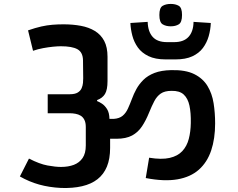

<svg xmlns="http://www.w3.org/2000/svg" viewBox="-20 -976 1194 963"><path d="M286.3 -33.3Q226.7 -36.3 176.5 -50.3Q126.3 -64.3 79.7 -91L125.3 -180.7Q178.3 -153.3 218.5 -146Q258.7 -138.7 285.7 -138.7Q322.7 -138.7 350.5 -149.3Q378.3 -160 394.3 -183.5Q410.3 -207 410.3 -246.3V-338.7Q410.3 -361 403.3 -374.8Q396.3 -388.7 384.7 -395.7Q373 -402.7 358.8 -405.3Q344.7 -408 329.7 -408H219.3V-503.3H329.7Q355.7 -503.3 369.7 -511.8Q383.7 -520.3 389.3 -533.5Q395 -546.7 396.2 -560Q397.3 -573.3 397.3 -583.3L396.3 -674.3Q395.3 -714 368.5 -729Q341.7 -744 285.3 -744Q269.3 -744 245.7 -741.7Q222 -739.3 196 -734.5Q170 -729.7 145.7 -721.3L120.7 -823.7Q158.3 -836.7 187.3 -843.2Q216.3 -849.7 243 -851.8Q269.7 -854 298.7 -854Q345.3 -854 385.5 -846.5Q425.7 -839 455.8 -820.7Q486 -802.3 502.7 -770.8Q519.3 -739.3 519.3 -691V-569.7Q519.3 -525.3 506.5 -504.5Q493.7 -483.7 467 -474V-469Q477.3 -465.3 491.5 -456Q505.7 -446.7 517 -428.7Q528.3 -410.7 529 -379.7Q541 -379.7 542.7 -379.7Q544.3 -379.7 544.5 -379.7Q544.7 -379.7 550.3 -379.7Q579 -381.7 595.3 -395.5Q611.7 -409.3 621.8 -431.8Q632 -454.3 642 -480.7Q650.7 -505 664.2 -529.5Q677.7 -554 699.3 -575.5Q721 -597 755 -610.2Q789 -623.3 838.7 -624.3Q910.7 -626 954.2 -604.3Q997.7 -582.7 1020.7 -544.8Q1043.7 -507 1051.3 -458.5Q1059 -410 1059 -357Q1059 -280.3 1039.2 -221.3Q1019.3 -162.3 977.7 -125.2Q936 -88 869.8 -76.5Q803.7 -65 711 -83L728 -185Q790.7 -174.7 831 -184Q871.3 -193.3 894.3 -218Q917.3 -242.7 926.8 -279Q936.3 -315.3 937 -359Q938 -410 930.2 -446.3Q922.3 -482.7 901.3 -502Q880.3 -521.3 840 -520.3Q806 -520.3 786.3 -506.7Q766.7 -493 754 -468.8Q741.3 -444.7 727.3 -410.3Q712 -372.3 692.5 -342.7Q673 -313 642.7 -296.5Q612.3 -280 563.7 -280Q547.3 -280 540.8 -280Q534.3 -280 531.3 -280Q528.3 -280 518.7 -280L532.3 -322.7V-234.3Q532.3 -179.3 516.2 -140.3Q500 -101.3 468.8 -77Q437.7 -52.7 391.5 -42Q345.3 -31.3 286.3 -33.3ZM811 -678Q758.7 -678 724.7 -694.5Q690.7 -711 671.5 -737.8Q652.3 -764.7 643.8 -797Q635.3 -829.3 634 -860.7L720.7 -866.3Q722 -818 745.5 -791.3Q769 -764.7 817.7 -764.7H853.7Q901.7 -764.7 925.8 -791.3Q950 -818 950.7 -866.3L1037.3 -860.7Q1036 -827 1026.7 -794.3Q1017.3 -761.7 997.7 -735.3Q978 -709 944.5 -693.5Q911 -678 859.7 -678ZM836.3 -844Q812.3 -844 795.8 -854Q779.3 -864 779.3 -901Q779.3 -937.3 795.8 -946.8Q812.3 -956.3 836.3 -956.3Q860.3 -956.3 876.7 -946.8Q893 -937.3 893 -901Q893 -864 876.7 -854Q860.3 -844 836.3 -844Z"/></svg>

Font: Matangi Light
Style: Regular
Weight: 300
Designer: Prashant Pant
Foundry: The Graphic Ant
Version: Version 3.002